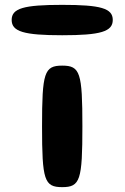

<svg xmlns="http://www.w3.org/2000/svg" viewBox="-20 -820 513 790"><path d="M153 -300C153 -79 162 -50 236 -50C310 -50 319 -79 319 -300C319 -521 310 -550 236 -550C162 -550 153 -521 153 -300ZM28 -738C28 -690 78 -675 236 -675C394 -675 444 -690 444 -738C444 -786 394 -800 236 -800C78 -800 28 -786 28 -738Z"/></svg>

Font: Hussar Skorodowane
Style: Bold
Weight: 700
Foundry: Cannot Into Space Fonts
Version: Version 0.892